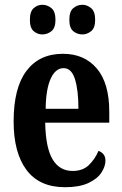

<svg xmlns="http://www.w3.org/2000/svg" viewBox="-20 -773 510 803"><path d="M252 10Q145 10 91 -62Q37 -134 37 -265Q37 -406 91 -477Q145 -548 243 -548Q333 -548 385 -486.5Q437 -425 437 -306V-260H169Q171 -155 200 -106.5Q229 -58 284 -58Q326 -58 351.5 -82.5Q377 -107 392 -142Q404 -138 412.5 -128Q421 -118 421 -101Q421 -77 404 -51Q387 -25 349.5 -7.5Q312 10 252 10ZM308 -318Q308 -396 293.5 -442Q279 -488 246 -488Q212 -488 192 -444Q172 -400 171 -318ZM325 -629Q303 -629 286.5 -642.5Q270 -656 270 -690Q270 -725 286.5 -739Q303 -753 325 -753Q344 -753 361 -739Q378 -725 378 -690Q378 -656 361 -642.5Q344 -629 325 -629ZM157 -629Q137 -629 121 -642.5Q105 -656 105 -690Q105 -725 121 -739Q137 -753 157 -753Q178 -753 195 -739Q212 -725 212 -690Q212 -656 195 -642.5Q178 -629 157 -629Z"/></svg>

Font: Noto Serif Ethiopic ExtraCondensed
Style: Bold
Weight: 700
Width: 2
Designer: Monotype Design Team
Foundry: Monotype Imaging Inc.
Version: Version 2.102; ttfautohint (v1.8.4.7-5d5b)